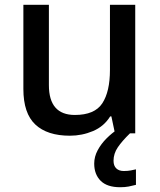

<svg xmlns="http://www.w3.org/2000/svg" viewBox="-20 -559 670 805"><path d="M547 -539V0H462L447 -71H442Q416 -29 370 -9.5Q324 10 273 10Q178 10 128 -37Q78 -84 78 -186V-539H185V-202Q185 -77 294 -77Q377 -77 409 -126Q441 -175 441 -266V-539ZM456 115Q456 136 467.5 147Q479 158 499 158Q516 158 528.5 155.5Q541 153 550 151V216Q535 220 519.5 223Q504 226 484 226Q429 226 402 199Q375 172 375 127Q375 98 389.5 71Q404 44 426.5 21.5Q449 -1 472 -16L525 0Q492 32 474 58.5Q456 85 456 115Z"/></svg>

Font: Noto Sans Telugu Medium
Style: Regular
Weight: 500
Designer: Jelle Bosma - Monotype Design Team
Foundry: Monotype Imaging Inc.
Version: Version 2.005; ttfautohint (v1.8.4.7-5d5b)